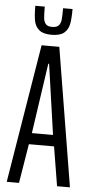

<svg xmlns="http://www.w3.org/2000/svg" viewBox="-59 -915 458 950"><g transform="rotate(5 169.5 -440.0)"><path d="M12 0 125 -688H213L326 0H262L230 -195H105L73 0ZM115 -251H220L170 -600H166ZM77 -880H124Q124 -841 126 -822.5Q128 -804 137.5 -793.5Q147 -783 169 -783Q191 -783 201 -793.5Q211 -804 213 -822.5Q215 -841 215 -880H262Q262 -832 256.5 -804.5Q251 -777 231 -760.5Q211 -744 169 -744Q128 -744 108 -760.5Q88 -777 82.5 -804.5Q77 -832 77 -880Z"/></g></svg>

Font: Saira Ultra Condensed
Style: Regular
Weight: 400
Width: 1
Designer: Hector Gatti with collaboration of the Omnibus-Type team
Foundry: Omnibus-Type
Version: Version 1.001; ttfautohint (v1.8)